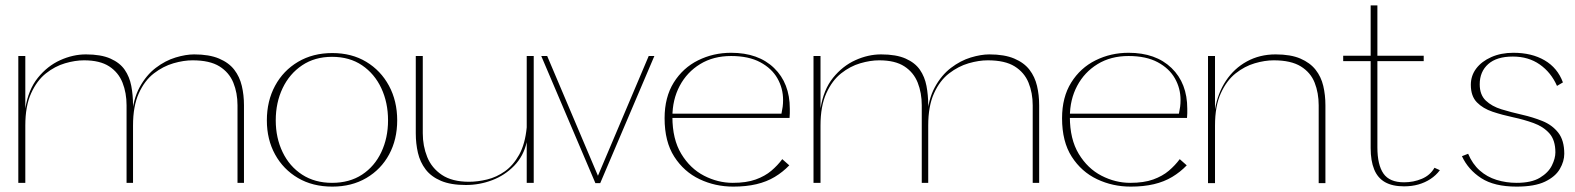

<svg xmlns="http://www.w3.org/2000/svg" viewBox="-20 -680 5848 713"><path d="M299 -478Q355 -478 390 -462.5Q425 -447 443 -421Q461 -395 467.5 -361Q474 -327 474 -289V-1H450V-289Q450 -335 435 -373Q420 -411 385.5 -433.5Q351 -456 292 -456Q259 -456 221.5 -445Q184 -434 150.5 -407.5Q117 -381 95.5 -333.5Q74 -286 74 -214V-1H48V-472H74V-277Q85 -347 120.5 -391Q156 -435 203.5 -456.5Q251 -478 299 -478ZM701 -478Q757 -478 793.5 -462.5Q830 -447 850 -421Q870 -395 878 -361Q886 -327 886 -289V-1H862V-289Q862 -335 846.5 -373Q831 -411 795 -433.5Q759 -456 695 -456Q662 -456 624 -445Q586 -434 551.5 -407.5Q517 -381 495.5 -333.5Q474 -286 474 -214L469 -244Q474 -311 498.5 -356Q523 -401 558.5 -428Q594 -455 632 -466.5Q670 -478 701 -478Z M1214 13Q1141 13 1086.5 -19Q1032 -51 1001.5 -106.5Q971 -162 971 -233Q971 -305 1001.5 -361.5Q1032 -418 1087 -450.5Q1142 -483 1214 -483Q1286 -483 1340 -450.5Q1394 -418 1424.5 -361.5Q1455 -305 1455 -233Q1455 -162 1425 -106.5Q1395 -51 1340.5 -19Q1286 13 1214 13ZM1213 -1Q1278 -1 1324.5 -31.5Q1371 -62 1396 -115Q1421 -168 1421 -233Q1421 -299 1396 -352.5Q1371 -406 1324.5 -437.5Q1278 -469 1213 -469Q1149 -469 1102 -437.5Q1055 -406 1029.5 -352.5Q1004 -299 1004 -233Q1004 -168 1029.5 -115Q1055 -62 1102 -31.5Q1149 -1 1213 -1Z M1710 7Q1654 7 1617.5 -8.5Q1581 -24 1560.5 -51Q1540 -78 1532 -112.5Q1524 -147 1524 -185V-472H1550V-185Q1550 -138 1566.5 -97Q1583 -56 1621 -30.5Q1659 -5 1722 -5Q1754 -5 1789 -13.5Q1824 -22 1855 -44Q1886 -66 1908 -105.5Q1930 -145 1936 -207V-472H1962V-1H1936V-152Q1924 -100 1889.5 -64.5Q1855 -29 1808 -11Q1761 7 1710 7Z M2191 0 1990 -472H2012L2204 -19H2197L2389 -472H2410L2209 0Z M2473 -258H2882Q2885 -272 2886.5 -283.5Q2888 -295 2888 -309Q2888 -352 2867 -389Q2846 -426 2803 -449Q2760 -472 2695 -472Q2629 -472 2580 -442Q2531 -412 2504 -361Q2477 -310 2477 -246Q2477 -163 2510 -108.5Q2543 -54 2594.5 -27.5Q2646 -1 2701 -1Q2752 -1 2786.5 -13.5Q2821 -26 2844.5 -46Q2868 -66 2885 -89L2911 -66Q2887 -41 2857 -23Q2827 -5 2789 4Q2751 13 2703 13Q2636 13 2578 -14.5Q2520 -42 2484 -98Q2448 -154 2448 -241Q2448 -319 2482 -373.5Q2516 -428 2572.5 -456Q2629 -484 2695 -484Q2796 -484 2854.5 -427.5Q2913 -371 2913 -276Q2913 -268 2913 -259.5Q2913 -251 2912 -242H2474Z M3252 -478Q3308 -478 3343 -462.5Q3378 -447 3396 -421Q3414 -395 3420.5 -361Q3427 -327 3427 -289V-1H3403V-289Q3403 -335 3388 -373Q3373 -411 3338.5 -433.5Q3304 -456 3245 -456Q3212 -456 3174.5 -445Q3137 -434 3103.5 -407.5Q3070 -381 3048.5 -333.5Q3027 -286 3027 -214V-1H3001V-472H3027V-277Q3038 -347 3073.5 -391Q3109 -435 3156.5 -456.5Q3204 -478 3252 -478ZM3654 -478Q3710 -478 3746.5 -462.5Q3783 -447 3803 -421Q3823 -395 3831 -361Q3839 -327 3839 -289V-1H3815V-289Q3815 -335 3799.5 -373Q3784 -411 3748 -433.5Q3712 -456 3648 -456Q3615 -456 3577 -445Q3539 -434 3504.5 -407.5Q3470 -381 3448.5 -333.5Q3427 -286 3427 -214L3422 -244Q3427 -311 3451.5 -356Q3476 -401 3511.5 -428Q3547 -455 3585 -466.5Q3623 -478 3654 -478Z M3949 -258H4358Q4361 -272 4362.5 -283.5Q4364 -295 4364 -309Q4364 -352 4343 -389Q4322 -426 4279 -449Q4236 -472 4171 -472Q4105 -472 4056 -442Q4007 -412 3980 -361Q3953 -310 3953 -246Q3953 -163 3986 -108.5Q4019 -54 4070.5 -27.5Q4122 -1 4177 -1Q4228 -1 4262.5 -13.5Q4297 -26 4320.5 -46Q4344 -66 4361 -89L4387 -66Q4363 -41 4333 -23Q4303 -5 4265 4Q4227 13 4179 13Q4112 13 4054 -14.5Q3996 -42 3960 -98Q3924 -154 3924 -241Q3924 -319 3958 -373.5Q3992 -428 4048.5 -456Q4105 -484 4171 -484Q4272 -484 4330.5 -427.5Q4389 -371 4389 -276Q4389 -268 4389 -259.5Q4389 -251 4388 -242H3950Z M4717 -478Q4773 -478 4809 -462.5Q4845 -447 4865.5 -421Q4886 -395 4894 -361Q4902 -327 4902 -289V0H4877V-289Q4877 -335 4862 -373Q4847 -411 4810.5 -433.5Q4774 -456 4710 -456Q4677 -456 4639.5 -445Q4602 -434 4568.5 -407.5Q4535 -381 4513.5 -333.5Q4492 -286 4492 -214V0H4466V-472H4492V-274Q4502 -334 4532.5 -380Q4563 -426 4610.5 -452Q4658 -478 4717 -478Z M5194 12Q5151 12 5123.5 -3.5Q5096 -19 5083 -51Q5070 -83 5070 -130V-453H4968V-473H5070V-660H5095V-473H5267V-453H5095V-133Q5095 -68 5117.5 -35.5Q5140 -3 5194 -3Q5229 -3 5260 -16Q5291 -29 5307 -57L5327 -48Q5313 -29 5292.5 -15.5Q5272 -2 5247.5 5Q5223 12 5194 12Z M5600 -484Q5668 -484 5716 -456Q5764 -428 5784 -374L5762 -361Q5740 -411 5698 -440.5Q5656 -470 5598 -470Q5538 -470 5506.5 -442Q5475 -414 5475 -367Q5475 -328 5497.5 -306.5Q5520 -285 5556 -274Q5592 -263 5632 -254Q5672 -245 5708 -230.5Q5744 -216 5766.5 -187.5Q5789 -159 5789 -109Q5789 -81 5772.5 -52.5Q5756 -24 5717.5 -5.5Q5679 13 5612 13Q5529 13 5480.5 -18.5Q5432 -50 5409 -100L5432 -109Q5448 -71 5475 -47Q5502 -23 5537.5 -12Q5573 -1 5612 -1Q5667 -1 5698.5 -20Q5730 -39 5743 -65.5Q5756 -92 5756 -114Q5756 -160 5733.5 -185Q5711 -210 5675 -223Q5639 -236 5599 -244.5Q5559 -253 5523 -265Q5487 -277 5464.5 -300Q5442 -323 5442 -365Q5442 -399 5462 -425.5Q5482 -452 5518 -468Q5554 -484 5600 -484Z"/></svg>

Font: Panamera Thin
Style: Regular
Weight: 100
Designer: Bastien Sozeau
Foundry: NBR — Bastien Sozeau
Version: Version 3.003;gftools[0.9.33]